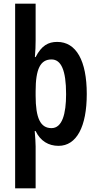

<svg xmlns="http://www.w3.org/2000/svg" viewBox="-20 -780 526 1040"><path d="M450 -271C450 -451 393 -553 290 -553C241 -553 205 -533 173 -471H169C172 -502 173 -536 173 -562V-760H62V240H173V13C173 -7 171 -33 168 -70H173C199 -16 243 10 297 10C395 10 450 -94 450 -271ZM338 -270C338 -163 317 -86 259 -86C199 -86 173 -140 173 -262V-286C173 -407 199 -458 259 -458C311 -458 338 -400 338 -270Z"/></svg>

Font: Noto Sans Gurmukhi UI ExtraCondensed SemiBold
Style: Regular
Weight: 600
Width: 2
Designer: Jelle Bosma - Monotype Design Team
Foundry: Monotype Imaging Inc.
Version: Version 2.004